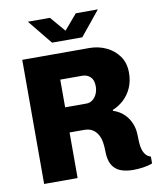

<svg xmlns="http://www.w3.org/2000/svg" viewBox="-96 -960 871 1045"><g transform="rotate(-10 340.0 -438.0)"><path d="M556 9Q514 9 484.5 -3Q455 -15 439 -43Q423 -71 423 -120Q423 -142 419.5 -165.5Q416 -189 405.5 -208.5Q395 -228 376.5 -240Q358 -252 329 -252H249V0H64V-686H435Q484 -686 527 -666Q570 -646 597 -608.5Q624 -571 624 -516Q624 -470 607.5 -433Q591 -396 563 -370.5Q535 -345 502 -332V-327Q527 -319 547 -304.5Q567 -290 581.5 -269Q596 -248 603.5 -223Q611 -198 611 -170Q611 -151 612.5 -130.5Q614 -110 619 -93Q624 -76 634.5 -63.5Q645 -51 662 -46V-8Q639 1 610.5 5Q582 9 556 9ZM249 -391H368Q386 -391 401 -402.5Q416 -414 424.5 -433Q433 -452 433 -475Q433 -510 415 -527Q397 -544 371 -544H249ZM240 -750 130 -885H252L340 -782H307L395 -885H517L407 -750Z"/></g></svg>

Font: Chivo Medium ExtraBold
Style: Regular
Weight: 800
Version: Version 2.002